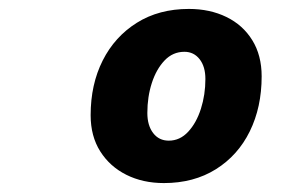

<svg xmlns="http://www.w3.org/2000/svg" viewBox="-20 -728 690 430"><path d="M347 -318Q300 -318 263 -336.5Q226 -355 204.5 -389Q183 -423 183 -470Q183 -539 210 -592.5Q237 -646 286.5 -677Q336 -708 403 -708Q450 -708 487 -690Q524 -672 545 -638Q566 -604 566 -557Q566 -488 539.5 -434Q513 -380 463.5 -349Q414 -318 347 -318ZM358 -413Q383 -413 401.5 -433Q420 -453 430 -484.5Q440 -516 440 -551Q440 -579 427 -595.5Q414 -612 393 -612Q367 -612 348.5 -592.5Q330 -573 320 -542Q310 -511 310 -475Q310 -447 323 -430Q336 -413 358 -413Z"/></svg>

Font: Azeret Mono Thin ExtraBold
Style: Italic
Weight: 800
Italic angle: -12°
Version: Version 1.002